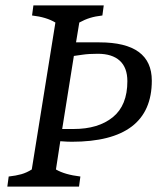

<svg xmlns="http://www.w3.org/2000/svg" viewBox="-20 -687 600 707"><path d="M97 -63 184 -604Q151 -624 98 -630L103 -667H362L357 -630Q331 -627 311.5 -621Q292 -615 272 -604L260 -531H346Q539 -531 539 -390Q539 -165 244 -165Q228 -165 202 -167L186 -63Q218 -44 276 -37L271 0H7L12 -37Q39 -40 58.5 -45.5Q78 -51 97 -63ZM449 -388Q449 -438 421 -463.5Q393 -489 340 -489Q307 -489 283.5 -485.5Q260 -482 252 -481L209 -212H251Q342 -212 395.5 -255.5Q449 -299 449 -388Z"/></svg>

Font: Caladea
Style: Italic
Weight: 400
Italic angle: -9°
Designer: Carolina Giovagnoli and Andres Torresi
Foundry: Carolina Giovagnoli & Andres Torresi
Version: Version 1.001